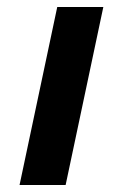

<svg xmlns="http://www.w3.org/2000/svg" viewBox="-20 -530 344 550"><path d="M36 0 144 -510H276L168 0Z"/></svg>

Font: Saira Expanded SemiBold
Style: Italic
Weight: 600
Width: 7
Italic angle: -12°
Designer: Hector Gatti with collaboration of the Omnibus-Type team
Foundry: Omnibus-Type
Version: Version 1.101